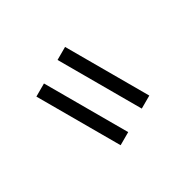

<svg xmlns="http://www.w3.org/2000/svg" viewBox="-152 -871 876 904"><g transform="rotate(30 286.0 -418.5)"><path d="M56.2 -482.4V-553.2H514.2V-482.4ZM56.2 -283.2V-354.5H514.2V-283.2ZM146.5 -92.8ZM146.5 -743.7Z"/></g></svg>

Font: Noto Sans Telugu UI
Style: Regular
Weight: 400
Designer: Monotype Design Team
Foundry: Monotype Imaging Inc.
Version: Version 1.05